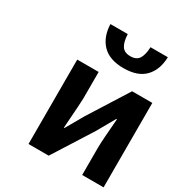

<svg xmlns="http://www.w3.org/2000/svg" viewBox="-191 -968 1039 1103"><g transform="rotate(30 328.0 -416.0)"><path d="M158 0V-560H300V-383Q300 -362 287 -183H291Q355 -294 358 -300L522 -560H656V0H514V-176Q514 -225 527 -377H523Q473 -290 456 -259L292 0ZM412 -650Q319 -650 271.5 -699Q224 -748 221 -832H336Q338 -781 355 -755Q372 -729 412 -729Q452 -729 468.5 -755Q485 -781 487 -832H602Q600 -748 553 -699Q506 -650 412 -650Z"/></g></svg>

Font: NotoSansHansBold
Style: Bold
Weight: 700
Designer: Ryoko NISHIZUKA  (kana & ideographs); Paul D. Hunt (Latin, Greek & Cyrillic); Wenlong ZHANG  (bopomofo); Sandoll Communi
Foundry: Adobe Systems Incorporated
Version: Version 1.00;December 8, 2021;FontCreator 13.0.0.2675 64-bit